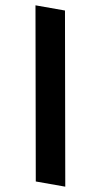

<svg xmlns="http://www.w3.org/2000/svg" viewBox="-94 -715 434 827"><g transform="rotate(10 123.0 -301.5)"><path d="M254 72H125L-8 -675H121Z"/></g></svg>

Font: Bricolage Grotesque 48pt Condensed Bricolage Grotesque 48pt Condensed Regular
Style: Bold
Weight: 700
Width: 3
Designer: Mathieu Triay
Foundry: Atelier Triay
Version: Version 1.000; ttfautohint (v1.8.4.7-5d5b);gftools[0.9.32]